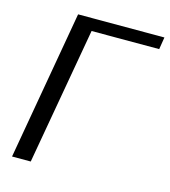

<svg xmlns="http://www.w3.org/2000/svg" viewBox="-104 -770 755 853"><g transform="rotate(15 273.5 -343.0)"><path d="M30 0H116L227 -630H538L547 -686H150Z"/></g></svg>

Font: KpSans
Style: Italic
Weight: 400
Italic angle: -11°
Version: Version 0.66